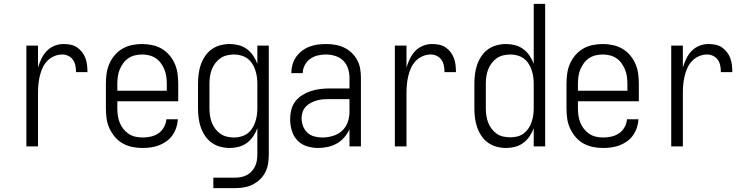

<svg xmlns="http://www.w3.org/2000/svg" viewBox="-20 -755 3840 990"><path d="M116 0V-520H176V-407Q183 -430 193.5 -452Q204 -474 220.5 -491.5Q237 -509 260 -518.5Q283 -528 307 -528Q326 -528 344 -524.5Q362 -521 377 -511Q392 -501 403.5 -486Q415 -471 421 -454Q427 -437 429 -419Q431 -401 431 -383H372Q372 -399 369 -415.5Q366 -432 357 -445.5Q348 -459 333 -466.5Q318 -474 301 -474Q279 -474 258.5 -465Q238 -456 223 -440Q208 -424 199 -404Q190 -384 185 -362.5Q180 -341 178 -319Q176 -297 176 -276V0Z M714 8Q687 8 661 2.5Q635 -3 612 -16Q589 -29 572 -49.5Q555 -70 544 -94Q533 -118 529.5 -144.5Q526 -171 526 -197V-323Q526 -349 529.5 -375Q533 -401 543.5 -425.5Q554 -450 571.5 -470.5Q589 -491 611.5 -504Q634 -517 660 -522.5Q686 -528 713 -528Q739 -528 765 -522.5Q791 -517 813.5 -504Q836 -491 853.5 -470.5Q871 -450 881.5 -425.5Q892 -401 895.5 -375Q899 -349 899 -323V-233H585V-197Q585 -178 587.5 -159.5Q590 -141 597 -123.5Q604 -106 615.5 -91Q627 -76 642.5 -65.5Q658 -55 676.5 -50.5Q695 -46 714 -46Q735 -46 756.5 -50.5Q778 -55 796 -67Q814 -79 825 -98.5Q836 -118 838 -140H897Q896 -118 889 -97Q882 -76 869.5 -58Q857 -40 839 -27Q821 -14 800.5 -6Q780 2 758 5Q736 8 714 8ZM585 -287H840V-323Q840 -341 837.5 -360Q835 -379 828 -396Q821 -413 810 -428.5Q799 -444 783.5 -454.5Q768 -465 749.5 -469.5Q731 -474 713 -474Q694 -474 675.5 -469.5Q657 -465 641.5 -454.5Q626 -444 615 -428.5Q604 -413 597 -396Q590 -379 587.5 -360Q585 -341 585 -323Z M1080 215V161H1192Q1208 161 1223.5 158Q1239 155 1253 147.5Q1267 140 1278 128Q1289 116 1295.5 102Q1302 88 1304.5 72.5Q1307 57 1307 41V-94Q1299 -72 1285.5 -52Q1272 -32 1253 -18Q1234 -4 1211 2Q1188 8 1164 8Q1140 8 1115.5 1.5Q1091 -5 1071 -19.5Q1051 -34 1037 -55Q1023 -76 1015 -99.5Q1007 -123 1004 -147.5Q1001 -172 1001 -197V-323Q1001 -348 1004 -372.5Q1007 -397 1015 -420.5Q1023 -444 1037 -465Q1051 -486 1071 -500.5Q1091 -515 1115.5 -521.5Q1140 -528 1164 -528Q1188 -528 1211 -522Q1234 -516 1253 -502Q1272 -488 1285.5 -468Q1299 -448 1307 -426V-520H1366V41Q1366 64 1362.5 87.5Q1359 111 1348.5 132Q1338 153 1321 169.5Q1304 186 1283 196.5Q1262 207 1239 211Q1216 215 1192 215ZM1187 -46Q1205 -46 1223 -51Q1241 -56 1255.5 -66.5Q1270 -77 1280 -92.5Q1290 -108 1296 -125.5Q1302 -143 1304.5 -161Q1307 -179 1307 -197V-323Q1307 -341 1304.5 -359Q1302 -377 1296 -394.5Q1290 -412 1280 -427.5Q1270 -443 1255.5 -453.5Q1241 -464 1223 -469Q1205 -474 1187 -474Q1168 -474 1149.5 -469.5Q1131 -465 1116 -454.5Q1101 -444 1089.5 -428.5Q1078 -413 1071.5 -395.5Q1065 -378 1062.5 -359.5Q1060 -341 1060 -323V-197Q1060 -179 1062.5 -160.5Q1065 -142 1071.5 -124.5Q1078 -107 1089.5 -91.5Q1101 -76 1116 -65.5Q1131 -55 1149.5 -50.5Q1168 -46 1187 -46Z M1620 8Q1591 8 1562 -1Q1533 -10 1513 -31.5Q1493 -53 1484.5 -82Q1476 -111 1476 -140Q1476 -165 1482 -189Q1488 -213 1503 -232.5Q1518 -252 1539 -265Q1560 -278 1583.5 -285.5Q1607 -293 1631.5 -296Q1656 -299 1680 -299H1782V-354Q1782 -378 1774.5 -401.5Q1767 -425 1750 -442Q1733 -459 1709 -466.5Q1685 -474 1661 -474Q1639 -474 1618 -469Q1597 -464 1579.5 -451.5Q1562 -439 1551.5 -419Q1541 -399 1541 -378H1482Q1482 -400 1488 -421.5Q1494 -443 1506.5 -461Q1519 -479 1536.5 -492.5Q1554 -506 1574.5 -514Q1595 -522 1617 -525Q1639 -528 1661 -528Q1685 -528 1708.5 -524Q1732 -520 1753.5 -510Q1775 -500 1792.5 -483.5Q1810 -467 1821.5 -446Q1833 -425 1837 -401.5Q1841 -378 1841 -354V0H1782V-89Q1772 -66 1755 -46.5Q1738 -27 1716.5 -15Q1695 -3 1670 2.5Q1645 8 1620 8ZM1642 -46Q1669 -46 1696 -54Q1723 -62 1743 -80Q1763 -98 1772.5 -124Q1782 -150 1782 -177V-244H1680Q1664 -244 1647.5 -243Q1631 -242 1615 -237.5Q1599 -233 1584 -225.5Q1569 -218 1557.5 -206Q1546 -194 1540.5 -178Q1535 -162 1535 -146Q1535 -125 1542.5 -105Q1550 -85 1565 -71Q1580 -57 1600.5 -51.5Q1621 -46 1642 -46Z M2016 0V-520H2076V-407Q2083 -430 2093.5 -452Q2104 -474 2120.5 -491.5Q2137 -509 2160 -518.5Q2183 -528 2207 -528Q2226 -528 2244 -524.5Q2262 -521 2277 -511Q2292 -501 2303.5 -486Q2315 -471 2321 -454Q2327 -437 2329 -419Q2331 -401 2331 -383H2272Q2272 -399 2269 -415.5Q2266 -432 2257 -445.5Q2248 -459 2233 -466.5Q2218 -474 2201 -474Q2179 -474 2158.5 -465Q2138 -456 2123 -440Q2108 -424 2099 -404Q2090 -384 2085 -362.5Q2080 -341 2078 -319Q2076 -297 2076 -276V0Z M2589 8Q2565 8 2540.5 1.5Q2516 -5 2496 -19.5Q2476 -34 2462 -55Q2448 -76 2440 -99.5Q2432 -123 2429 -147.5Q2426 -172 2426 -197V-323Q2426 -348 2429 -372.5Q2432 -397 2440 -420.5Q2448 -444 2462 -465Q2476 -486 2496 -500.5Q2516 -515 2540.5 -521.5Q2565 -528 2589 -528Q2613 -528 2636 -522Q2659 -516 2678 -502Q2697 -488 2710.5 -468Q2724 -448 2732 -426V-735H2791V0H2732V-94Q2724 -72 2710.5 -52Q2697 -32 2678 -18Q2659 -4 2636 2Q2613 8 2589 8ZM2612 -47Q2630 -47 2648 -51.5Q2666 -56 2680.5 -67Q2695 -78 2705 -93Q2715 -108 2721 -125.5Q2727 -143 2729.5 -161Q2732 -179 2732 -197V-323Q2732 -341 2729.5 -359Q2727 -377 2721 -394.5Q2715 -412 2705 -427.5Q2695 -443 2680.5 -453.5Q2666 -464 2648 -469Q2630 -474 2612 -474Q2593 -474 2574.5 -469.5Q2556 -465 2541 -454.5Q2526 -444 2514.5 -428.5Q2503 -413 2496.5 -395.5Q2490 -378 2487.5 -359.5Q2485 -341 2485 -323V-197Q2485 -179 2487.5 -160.5Q2490 -142 2496.5 -124.5Q2503 -107 2514.5 -91.5Q2526 -76 2541 -65.5Q2556 -55 2574.5 -51Q2593 -47 2612 -47Z M3089 8Q3062 8 3036 2.5Q3010 -3 2987 -16Q2964 -29 2947 -49.5Q2930 -70 2919 -94Q2908 -118 2904.5 -144.5Q2901 -171 2901 -197V-323Q2901 -349 2904.5 -375Q2908 -401 2918.5 -425.5Q2929 -450 2946.5 -470.5Q2964 -491 2986.5 -504Q3009 -517 3035 -522.5Q3061 -528 3088 -528Q3114 -528 3140 -522.5Q3166 -517 3188.5 -504Q3211 -491 3228.5 -470.5Q3246 -450 3256.5 -425.5Q3267 -401 3270.5 -375Q3274 -349 3274 -323V-233H2960V-197Q2960 -178 2962.5 -159.5Q2965 -141 2972 -123.5Q2979 -106 2990.5 -91Q3002 -76 3017.5 -65.5Q3033 -55 3051.5 -50.5Q3070 -46 3089 -46Q3110 -46 3131.5 -50.5Q3153 -55 3171 -67Q3189 -79 3200 -98.5Q3211 -118 3213 -140H3272Q3271 -118 3264 -97Q3257 -76 3244.5 -58Q3232 -40 3214 -27Q3196 -14 3175.5 -6Q3155 2 3133 5Q3111 8 3089 8ZM2960 -287H3215V-323Q3215 -341 3212.5 -360Q3210 -379 3203 -396Q3196 -413 3185 -428.5Q3174 -444 3158.5 -454.5Q3143 -465 3124.5 -469.5Q3106 -474 3088 -474Q3069 -474 3050.5 -469.5Q3032 -465 3016.5 -454.5Q3001 -444 2990 -428.5Q2979 -413 2972 -396Q2965 -379 2962.5 -360Q2960 -341 2960 -323Z M3441 0V-520H3501V-407Q3508 -430 3518.5 -452Q3529 -474 3545.5 -491.5Q3562 -509 3585 -518.5Q3608 -528 3632 -528Q3651 -528 3669 -524.5Q3687 -521 3702 -511Q3717 -501 3728.5 -486Q3740 -471 3746 -454Q3752 -437 3754 -419Q3756 -401 3756 -383H3697Q3697 -399 3694 -415.5Q3691 -432 3682 -445.5Q3673 -459 3658 -466.5Q3643 -474 3626 -474Q3604 -474 3583.5 -465Q3563 -456 3548 -440Q3533 -424 3524 -404Q3515 -384 3510 -362.5Q3505 -341 3503 -319Q3501 -297 3501 -276V0Z"/></svg>

Font: Iosevka QP Light
Style: Regular
Weight: 300
Designer: Belleve Invis
Foundry: Belleve Invis
Version: Version 20.0.0; ttfautohint (v1.8.4)